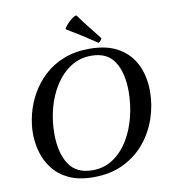

<svg xmlns="http://www.w3.org/2000/svg" viewBox="-97 -996 983 1094"><g transform="rotate(-10 394.0 -448.5)"><path d="M757 -412Q757 -334 731.5 -258Q706 -182 655.5 -120.5Q605 -59 530 -22.5Q455 14 357 14Q272 14 214.5 -13Q157 -40 122.5 -85Q88 -130 73 -183.5Q58 -237 58 -290Q58 -345 73 -404Q88 -463 119 -517.5Q150 -572 197.5 -616Q245 -660 310.5 -685.5Q376 -711 459 -711Q560 -711 626 -672.5Q692 -634 724.5 -566.5Q757 -499 757 -412ZM637 -433Q637 -541 595.5 -605.5Q554 -670 462 -670Q395 -670 342.5 -636Q290 -602 253 -544.5Q216 -487 197 -415.5Q178 -344 178 -268Q178 -159 220.5 -92.5Q263 -26 357 -26Q426 -26 478.5 -62Q531 -98 566.5 -157.5Q602 -217 619.5 -289Q637 -361 637 -433ZM345 -844V-847Q360 -871 382.5 -890.5Q405 -910 419 -911Q446 -873 476.5 -834.5Q507 -796 537 -758Q533 -750 528.5 -744.5Q524 -739 517 -735Q475 -763 431 -791Q387 -819 345 -844Z"/></g></svg>

Font: Tiro Telugu
Style: Italic
Weight: 400
Italic angle: -11°
Designer: Telugu: John Hudson & Fiona Ross, assisted by Kaja Sojewska. Latin: John Hudson with Paul Hanslow, assisted by Kaja Soje
Foundry: Tiro Typeworks Ltd.
Version: Version 1.52